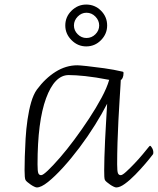

<svg xmlns="http://www.w3.org/2000/svg" viewBox="-20 -811 694 844"><path d="M142 13Q138 13 130.5 9.5Q123 6 115 0.5Q107 -5 100.5 -10.5Q94 -16 92 -20Q88 -28 88 -63Q88 -86 89 -122.5Q90 -159 92.5 -201.5Q95 -244 101 -285.5Q107 -327 117 -361.5Q127 -396 142 -417Q179 -467 224.5 -495.5Q270 -524 320 -524Q329 -524 362 -520.5Q395 -517 438 -511Q481 -505 519 -496Q520 -496 521.5 -495Q523 -494 523 -490Q523 -477 519 -468.5Q515 -460 511 -460Q511 -457 509.5 -432.5Q508 -408 505.5 -368.5Q503 -329 500.5 -281Q498 -233 496.5 -183Q495 -133 495 -89Q495 -58 498.5 -49.5Q502 -41 511 -41Q518 -41 534.5 -56Q551 -71 571 -92Q591 -113 608 -133.5Q625 -154 633 -164Q635 -166 636.5 -168Q638 -170 640 -170Q643 -170 648.5 -160.5Q654 -151 654 -141Q654 -138 653.5 -135.5Q653 -133 651 -131Q639 -115 618.5 -91Q598 -67 574.5 -43Q551 -19 529 -3Q507 13 491 13Q487 13 479.5 9.5Q472 6 464 0.5Q456 -5 449.5 -10.5Q443 -16 441 -20Q439 -25 438.5 -35.5Q438 -46 438 -63Q438 -85 439 -120Q440 -155 442 -196Q444 -237 446.5 -278.5Q449 -320 451 -355Q429 -312 397.5 -261.5Q366 -211 329.5 -162.5Q293 -114 257 -74.5Q221 -35 191 -11Q161 13 142 13ZM161 -41Q169 -41 191 -62Q213 -83 243.5 -118Q274 -153 307 -197.5Q340 -242 371 -289Q402 -336 426 -380.5Q450 -425 460 -460Q398 -472 354.5 -476.5Q311 -481 282 -481Q220 -481 182.5 -379Q145 -277 145 -89Q145 -58 148.5 -49.5Q152 -41 161 -41ZM359 -607Q322 -607 294.5 -634.5Q267 -662 267 -699Q267 -737 294.5 -764Q322 -791 359 -791Q397 -791 424 -764Q451 -737 451 -699Q451 -662 424 -634.5Q397 -607 359 -607ZM360 -644Q383 -644 399.5 -660.5Q416 -677 416 -699Q416 -721 399.5 -738Q383 -755 360 -755Q338 -755 321.5 -738Q305 -721 305 -699Q305 -677 321.5 -660.5Q338 -644 360 -644Z"/></svg>

Font: Briem Hand Thin
Style: Regular
Weight: 100
Designer: Gunnlaugur SE Briem, Eben Sorkin
Foundry: Sorkin Type Co.
Version: Version 1.003